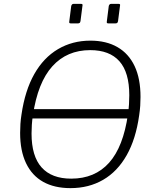

<svg xmlns="http://www.w3.org/2000/svg" viewBox="-20 -974 798 992"><path d="M406 -944 396 -866Q395 -859 392 -856Q389 -853 381 -853H348Q340 -853 338.5 -855.5Q337 -858 338 -864L348 -943Q351 -954 360 -954H399Q409 -954 406 -944ZM600 -944 590 -866Q589 -859 586 -856Q583 -853 575 -853H542Q534 -853 532.5 -855.5Q531 -858 532 -864L542 -943Q545 -954 554 -954H593Q603 -954 600 -944ZM660 -362H116V-410H660ZM344 -2Q261 -2 203 -34.5Q145 -67 114.5 -131Q84 -195 84 -287Q84 -310 85.5 -333.5Q87 -357 91 -382Q109 -506 157 -591Q205 -676 279.5 -720Q354 -764 447 -764Q529 -764 587 -730.5Q645 -697 675.5 -632.5Q706 -568 706 -473Q706 -451 704.5 -427.5Q703 -404 699 -378Q682 -256 634.5 -172Q587 -88 513 -45Q439 -2 344 -2ZM348 -51Q470 -51 543.5 -133Q617 -215 641 -383Q645 -411 646.5 -435.5Q648 -460 648 -482Q648 -600 597 -657.5Q546 -715 446 -715Q326 -715 250.5 -631.5Q175 -548 150 -378Q146 -353 144.5 -329Q143 -305 143 -284Q143 -167 195 -109Q247 -51 348 -51Z"/></svg>

Font: Libre Franklin ExtraLight
Style: Italic
Weight: 250
Italic angle: -8°
Designer: Pablo Impallari, Rodrigo Fuenzalida, Nhung Nguyen
Foundry: Impallari Type
Version: Version 3.000